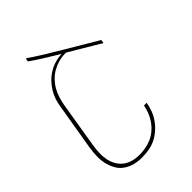

<svg xmlns="http://www.w3.org/2000/svg" viewBox="-218 -831 936 936"><g transform="rotate(-45 250.0 -363.5)"><path d="M196 8Q169 8 144.5 1.5Q120 -5 99.5 -19.5Q79 -34 67 -56Q55 -78 49.5 -103Q44 -128 45 -154.5Q46 -181 50 -208L90 -446Q93 -468 100 -490Q107 -512 119.5 -532.5Q132 -553 149 -570.5Q166 -588 187 -600.5Q208 -613 230.5 -619.5Q253 -626 276 -627Q240 -649 204 -671Q168 -693 134 -717L137 -735Q177 -708 217.5 -683Q258 -658 299 -634L461 -538L458 -520L296 -616H289Q267 -616 245 -610Q223 -604 202.5 -592.5Q182 -581 165.5 -564Q149 -547 137.5 -527Q126 -507 119.5 -485.5Q113 -464 109 -443L70 -205Q66 -181 65 -157.5Q64 -134 68 -111.5Q72 -89 83 -69Q94 -49 111.5 -35.5Q129 -22 151.5 -16Q174 -10 198 -10Q229 -10 261.5 -19.5Q294 -29 319.5 -51Q345 -73 361 -103.5Q377 -134 382 -165H401Q397 -142 388.5 -119Q380 -96 365.5 -75.5Q351 -55 331.5 -38Q312 -21 290 -10.5Q268 0 243.5 4Q219 8 196 8Z"/></g></svg>

Font: Iosevka Term Curly Th Obl
Style: Regular
Weight: 100
Italic angle: -9°
Designer: Belleve Invis
Foundry: Belleve Invis
Version: Version 32.3.0